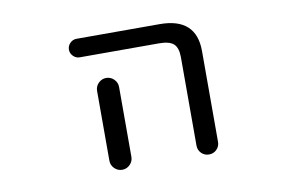

<svg xmlns="http://www.w3.org/2000/svg" viewBox="-61 -653 1122 738"><g transform="rotate(-10 500.0 -284.0)"><path d="M275.4 -474.6Q260.7 -474.6 250 -485.4Q239.3 -496.1 239.3 -510.7Q239.3 -525.4 250 -536.1Q260.7 -546.9 275.4 -546.9H599.6Q742.2 -546.9 742.2 -417V-62.5Q742.2 -44.9 730 -32.7Q717.8 -20.5 700.2 -20.5Q682.6 -20.5 670.4 -32.7Q658.2 -44.9 658.2 -62.5V-407.2Q658.2 -444.3 641.6 -459.5Q625 -474.6 585 -474.6ZM404.3 -335.9V-99.6V-63.5Q404.3 -45.9 391.6 -33.2Q378.9 -20.5 361.3 -20.5Q343.8 -20.5 331.1 -33.2Q318.4 -45.9 318.4 -63.5V-99.6V-335.9Q318.4 -353.5 331.1 -366.2Q343.8 -378.9 361.3 -378.9Q378.9 -378.9 391.6 -366.2Q404.3 -353.5 404.3 -335.9Z"/></g></svg>

Font: Rounded Mgen+ 2m regular
Style: Regular
Weight: 400
Designer: [Source Han Sans]
Ryoko NISHIZUKA  (kana & ideographs); Paul D. Hunt (Latin, Greek & Cyrillic); Wenlong ZHANG  (bopomofo
Version: Version 1.059.20150602